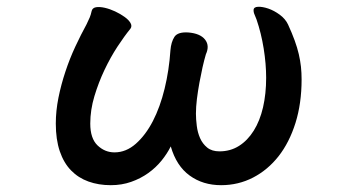

<svg xmlns="http://www.w3.org/2000/svg" viewBox="-20 -498 1040 566"><path d="M250 -464.8Q252 -474.6 262.7 -476.6Q273.4 -478.5 288.6 -475.1Q303.7 -471.7 319.3 -464.4Q335 -457 347.2 -448.2Q359.4 -439.5 364.7 -430.2Q370.1 -420.9 364.3 -413.1Q346.7 -391.6 326.2 -360.4Q305.7 -329.1 288.1 -292Q270.5 -254.9 258.3 -214.4Q246.1 -173.8 246.1 -133.8Q246.1 -89.8 267.6 -69.3Q289.1 -48.8 317.4 -48.8Q351.6 -48.8 380.4 -74.2Q409.2 -99.6 430.7 -141.1Q452.1 -182.6 465.3 -236.8Q478.5 -291 482.4 -349.6Q484.4 -374 494.1 -389.2Q503.9 -404.3 535.2 -402.3Q570.3 -399.4 584.5 -381.3Q598.6 -363.3 586.9 -337.9Q582 -321.3 577.1 -299.8Q572.3 -278.3 567.9 -254.4Q563.5 -230.5 560.5 -206.5Q557.6 -182.6 557.6 -163.1Q557.6 -146.5 560.1 -127Q562.5 -107.4 569.8 -90.8Q577.1 -74.2 590.8 -63Q604.5 -51.8 627 -51.8Q659.2 -51.8 684.6 -67.9Q710 -84 728 -112.8Q746.1 -141.6 755.4 -181.6Q764.6 -221.7 764.6 -268.6Q764.6 -309.6 757.3 -355Q750 -400.4 736.3 -440.4Q730.5 -454.1 729 -458.5Q727.5 -462.9 727.5 -467.8Q727.5 -477.5 740.7 -478Q753.9 -478.5 771 -472.7Q788.1 -466.8 804.7 -454.6Q821.3 -442.4 829.1 -425.8Q840.8 -400.4 848.6 -378.9Q856.4 -357.4 860.8 -338.4Q865.2 -319.3 867.2 -301.3Q869.1 -283.2 869.1 -263.7Q869.1 -193.4 851.1 -135.7Q833 -78.1 801.3 -37.6Q769.5 2.9 726.1 25.4Q682.6 47.9 631.8 47.9Q578.1 47.9 539.1 19.5Q500 -8.8 483.4 -66.4Q472.7 -44.9 456.1 -24.4Q439.5 -3.9 417 12.2Q394.5 28.3 366.7 38.1Q338.9 47.9 306.6 47.9Q270.5 47.9 240.7 37.1Q210.9 26.4 189.5 4.4Q168 -17.6 156.2 -52.2Q144.5 -86.9 144.5 -133.8Q144.5 -170.9 152.3 -210Q160.2 -249 172.9 -287.1Q185.5 -325.2 202.1 -360.8Q218.8 -396.5 235.4 -426.8Q241.2 -438.5 244.6 -446.8Q248 -455.1 250 -464.8Z"/></svg>

Font: JasonHandwriting1
Style: Regular
Weight: 400
Version: Version 1.48.20